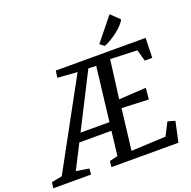

<svg xmlns="http://www.w3.org/2000/svg" viewBox="-244 -1139 1295 1300"><g transform="rotate(-20 404.0 -488.5)"><path d="M546.9 -810.1 681.6 -977.1 743.2 -918Q733.4 -897.5 713.1 -877Q692.9 -856.4 668.9 -838.6Q645 -820.8 620.6 -806.9Q596.2 -793 578.6 -786.6ZM344.2 -683.1 202.1 -693.8 209 -743.2H856.4L852.5 -600.6H798.3L775.4 -683.1L581.5 -690.4L545.9 -413.6L741.7 -425.3L734.4 -343.8L540.5 -352.1L504.9 -57.1L754.4 -68.8L801.8 -161.6L854 -146.5L822.3 0H339.4L344.2 -42.5L403.3 -56.6L423.8 -231.4H192.4L103.5 -57.1L195.8 -42.5L192.9 0H-80.1L-73.2 -42.5L2 -56.6ZM431.2 -291 477.1 -679.2 421.4 -681.6 222.7 -291Z"/></g></svg>

Font: Merriweather
Style: Italic
Weight: 400
Italic angle: -7°
Designer: Eben Sorkin ( eben@eyebytes.com )
Foundry: Eben Sorkin ( eben@eyebytes.com )
Version: Version 1.005; ttfautohint (v0.97) -l 13 -r 13 -G 200 -x 24 